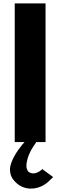

<svg xmlns="http://www.w3.org/2000/svg" viewBox="-20 -832 376 1134"><path d="M68 -812 67 -811V6L68 7H125L111 23C82 58 39 122 39 168C39 202 52 224 68 240L75 247C99 271 133 282 162 282C216 282 253 254 273 234L281 226C287 220 290 218 294 214L229 166C228 167 227 170 224 173L222 174H221C213 181 196 192 176 192C167 192 156 189 148 182L146 180C142 174 136 163 136 150C136 89 177 32 192 11L194 7H248L249 6V-811L248 -812Z"/></svg>

Font: Hussar Woodtype
Style: SeBd
Weight: 900
Foundry: Cannot Into Space Fonts
Version: Version 1.07